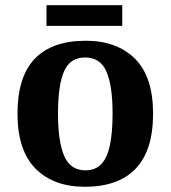

<svg xmlns="http://www.w3.org/2000/svg" viewBox="-20 -705 653 735"><path d="M305 10Q185 10 116 -59.5Q47 -129 47 -270Q47 -411 113 -480Q179 -549 308 -549Q428 -549 497 -480Q566 -411 566 -270Q566 -129 499.5 -59.5Q433 10 305 10ZM307 -53Q346 -53 368.5 -77.5Q391 -102 401 -150.5Q411 -199 411 -270Q411 -377 387.5 -431Q364 -485 306 -485Q248 -485 225 -431.5Q202 -378 202 -270Q202 -164 225.5 -108.5Q249 -53 307 -53ZM158 -606V-685H448V-606Z"/></svg>

Font: Noto Serif Gujarati
Style: Bold
Weight: 700
Version: Version 2.102